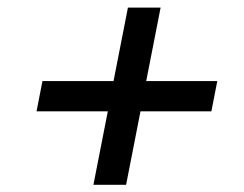

<svg xmlns="http://www.w3.org/2000/svg" viewBox="-20 -588 660 520"><path d="M79 -286.5H272L233 -87.5H321.5L360.5 -286.5H552.5L568.5 -368.5H376L415 -567.5H326.5L287.5 -368.5H95Z"/></svg>

Font: Monaspace Argon
Style: Italic
Weight: 400
Italic angle: -11°
Designer: Riley Cran & the Lettermatic Team
Foundry: Lettermatic
Version: Version 1.101 (Monaspace Argon)